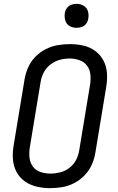

<svg xmlns="http://www.w3.org/2000/svg" viewBox="-20 -973 616 1001"><path d="M241 8Q273 8 305 2.5Q337 -3 367 -18.5Q397 -34 421 -59Q445 -84 458.5 -114.5Q472 -145 477 -176L534 -521Q540 -557 537.5 -592.5Q535 -628 519 -658Q503 -688 475.5 -708Q448 -728 414 -735.5Q380 -743 344 -743Q313 -743 280.5 -737.5Q248 -732 218 -716.5Q188 -701 164 -676.5Q140 -652 126.5 -621Q113 -590 108 -559L51 -214Q45 -178 47.5 -142.5Q50 -107 66 -77Q82 -47 109.5 -27.5Q137 -8 171.5 0Q206 8 241 8ZM243 -68Q216 -68 191.5 -76Q167 -84 152 -104Q137 -124 134 -149.5Q131 -175 135 -202L192 -547Q196 -572 208.5 -596Q221 -620 243.5 -637Q266 -654 291.5 -661Q317 -668 343 -668Q369 -668 393.5 -659.5Q418 -651 433 -631.5Q448 -612 451 -586Q454 -560 450 -534L393 -189Q389 -163 376.5 -139Q364 -115 342 -98Q320 -81 294 -74.5Q268 -68 243 -68ZM379 -828Q393 -828 406.5 -832.5Q420 -837 429 -849Q438 -861 440 -875Q444 -895 438.5 -914Q433 -933 416 -943Q399 -953 379 -953Q365 -953 351.5 -948Q338 -943 329 -931Q320 -919 318 -905Q315 -885 320.5 -866Q326 -847 342.5 -837.5Q359 -828 379 -828Z"/></svg>

Font: Iosevka Sparkle Oblique
Style: Regular
Weight: 400
Italic angle: -9°
Designer: Belleve Invis
Foundry: Belleve Invis
Version: Version 4.5.0; ttfautohint (v1.8.3)